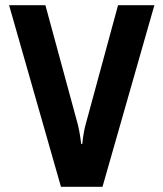

<svg xmlns="http://www.w3.org/2000/svg" viewBox="-20 -720 630 740"><path d="M155 -700H15L215 0H375L575 -700H435L310 -240C301 -208 297 -165 297 -165H293C293 -165 288 -209 280 -240Z"/></svg>

Font: Scada
Style: Bold
Weight: 700
Designer: Jovanny Lemonad
Foundry: Jovanny Lemonad
Version: Version 3.005